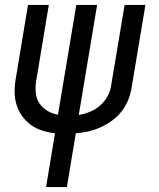

<svg xmlns="http://www.w3.org/2000/svg" viewBox="-20 -540 640 775"><path d="M166 215 202 -2Q176 -5 150.5 -13Q125 -21 104.5 -36Q84 -51 69 -72Q54 -93 46.5 -118Q39 -143 39 -170Q39 -197 44 -225L93 -520H177L126 -213Q122 -188 124.5 -164.5Q127 -141 139.5 -122.5Q152 -104 171.5 -92.5Q191 -81 214 -77L288 -520H372L298 -76Q321 -80 343.5 -89Q366 -98 384.5 -114.5Q403 -131 414.5 -152.5Q426 -174 429 -197L483 -520H567L511 -185Q507 -160 497 -135.5Q487 -111 470.5 -90Q454 -69 432 -53Q410 -37 385.5 -26Q361 -15 336 -9.5Q311 -4 286 -2L250 215Z"/></svg>

Font: Iosevka Extended Oblique
Style: Regular
Weight: 400
Width: 7
Italic angle: -9°
Monospace: yes
Designer: Belleve Invis
Foundry: Belleve Invis
Version: Version 32.0.1; ttfautohint (v1.8.4)